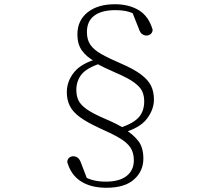

<svg xmlns="http://www.w3.org/2000/svg" viewBox="-20 -769 1040 908"><path d="M483 119Q410 119 362.5 88.5Q315 58 298 -3Q299 -16 307 -23Q315 -30 327 -30Q338 -30 347.5 -23Q357 -16 363 1L397 90L362 57Q386 73 414.5 81.5Q443 90 480 90Q545 90 579 63Q613 36 613 -11Q613 -47 597 -71Q581 -95 545.5 -116Q510 -137 451 -163Q392 -190 358 -215Q324 -240 310 -268.5Q296 -297 296 -333Q296 -385 331 -428Q366 -471 446 -492V-498L458 -470Q390 -448 365.5 -417Q341 -386 341 -343Q341 -316 351 -294.5Q361 -273 390 -252.5Q419 -232 475 -208Q506 -195 530.5 -182.5Q555 -170 574 -159V-155Q609 -134 633.5 -103Q658 -72 658 -19Q658 40 614 79.5Q570 119 483 119ZM524 -749Q589 -749 636 -721Q683 -693 702 -628Q701 -615 692.5 -608Q684 -601 672 -601Q662 -601 652.5 -607.5Q643 -614 637 -632L602 -720L641 -688Q616 -705 589.5 -713Q563 -721 525 -721Q461 -721 426 -695Q391 -669 391 -617Q391 -582 407 -558Q423 -534 458 -514Q493 -494 549 -470Q612 -443 646.5 -417Q681 -391 694.5 -363Q708 -335 708 -298Q708 -251 674.5 -207Q641 -163 558 -140V-135L546 -164Q610 -185 636 -214Q662 -243 662 -290Q662 -315 653 -336Q644 -357 615 -378.5Q586 -400 525 -426Q497 -438 473.5 -449.5Q450 -461 429 -473V-478Q389 -500 367.5 -530Q346 -560 346 -606Q346 -672 394 -710.5Q442 -749 524 -749Z"/></svg>

Font: Noto Serif KR ExtraLight
Style: Regular
Weight: 200
Designer: Ryoko NISHIZUKA 西塚涼子 (kana & ideographs); Frank Grießhammer (Latin, Greek & Cyrillic); Wenlong ZHANG 张文龙 (bopomofo); San
Foundry: Adobe
Version: Version 2.002-H1;hotconv 1.1.0;makeotfexe 2.6.0